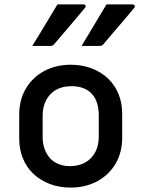

<svg xmlns="http://www.w3.org/2000/svg" viewBox="-20 -838 640 869"><path d="M240 -818Q274 -818 300 -818Q326 -818 358 -818Q365 -818 367 -812.5Q369 -807 364 -802Q340 -773 319 -748Q298 -723 276 -697.5Q254 -672 225 -638Q223 -635 218.5 -632.5Q214 -630 208 -630Q186 -630 166.5 -630Q147 -630 126 -630Q145 -661 164 -692Q183 -723 202 -755Q221 -787 240 -818ZM462 -818Q496 -818 522 -818Q548 -818 580 -818Q587 -818 589.5 -812.5Q592 -807 587 -802Q563 -773 542 -748Q521 -723 498.5 -697.5Q476 -672 448 -638Q446 -635 441.5 -632.5Q437 -630 431 -630Q408 -630 388.5 -630Q369 -630 349 -630Q368 -661 386.5 -692Q405 -723 424 -755Q443 -787 462 -818ZM300 -545Q352 -545 395 -528.5Q438 -512 469 -482.5Q500 -453 516.5 -412.5Q533 -372 533 -323V-215Q533 -148 503 -97Q473 -46 420 -17.5Q367 11 300 11Q248 11 205 -5.5Q162 -22 131 -51.5Q100 -81 83.5 -121.5Q67 -162 67 -211V-319Q67 -386 97 -437Q127 -488 180 -516.5Q233 -545 300 -545ZM304 -448Q262 -448 233 -431Q204 -414 188.5 -384Q173 -354 173 -315V-218Q173 -187 182.5 -162Q192 -137 209 -119Q224 -104 246.5 -95Q269 -86 296 -86Q338 -86 367.5 -103.5Q397 -121 412 -151Q427 -181 427 -219V-316Q427 -349 418.5 -374Q410 -399 393 -416Q377 -432 354.5 -440Q332 -448 304 -448Z"/></svg>

Font: Recursive Medium
Style: Regular
Weight: 500
Version: Version 1.085